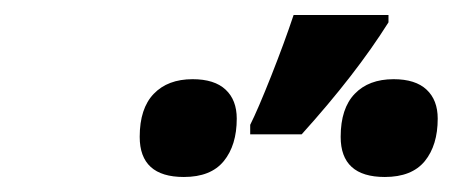

<svg xmlns="http://www.w3.org/2000/svg" viewBox="-20 -858 606 257"><path d="M314.9 -690.9Q325.2 -711.4 343 -756.3Q360.8 -801.3 373 -837.9H500V-828.1Q456.1 -758.3 383.8 -678.2H314.9ZM167 -674.8Q167 -712.9 185.8 -732.4Q204.6 -752 237.8 -752Q267.1 -752 282 -738Q296.9 -724.1 296.9 -699.2Q296.9 -663.6 279.5 -642.3Q262.2 -621.1 226.1 -621.1Q167 -621.1 167 -674.8ZM436 -674.8Q436 -712.9 454.8 -732.4Q473.6 -752 506.8 -752Q536.1 -752 551 -738Q565.9 -724.1 565.9 -699.2Q565.9 -663.6 548.6 -642.3Q531.2 -621.1 495.1 -621.1Q436 -621.1 436 -674.8Z"/></svg>

Font: Zoram GWebM
Style: Bold Italic
Weight: 700
Italic angle: -12°
Foundry: Ascender Corporation
Version: Version 1.000